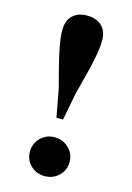

<svg xmlns="http://www.w3.org/2000/svg" viewBox="-119 -821 617 898"><g transform="rotate(15 190.0 -372.5)"><path d="M189 16Q149 16 121.5 -11Q94 -38 94 -78Q94 -117 121.5 -144.5Q149 -172 189 -172Q230 -172 258 -144.5Q286 -117 286 -78Q286 -38 258 -11Q230 16 189 16ZM189 -761Q233 -761 259.5 -736.5Q286 -712 286 -665Q286 -629 273.5 -568.5Q261 -508 231 -397L205 -262H173L148 -397Q118 -508 105.5 -568.5Q93 -629 93 -665Q93 -712 119 -736.5Q145 -761 189 -761Z"/></g></svg>

Font: Early Summer Mincho Heavy
Style: Regular
Weight: 900
Designer: GuiWonder
Version: Version 1.002